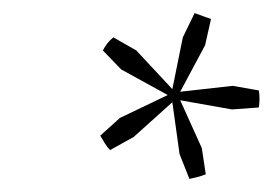

<svg xmlns="http://www.w3.org/2000/svg" viewBox="-20 -693 416 293"><path d="M148 -464Q144 -468 140.5 -473.5Q137 -479 133 -486L163 -513L236 -548L165 -587L137 -616Q143 -628 153 -636L188 -616L243 -557L259 -636L277 -673Q283 -671 289.5 -668.5Q296 -666 302 -664L293 -624L255 -553L335 -562L375 -555Q377 -543 375 -529L334 -526L255 -540L288 -467L294 -427Q286 -424 280 -422.5Q274 -421 269 -420L254 -458L243 -537L184 -484Z"/></svg>

Font: Piazzolla ExtraLight
Style: Italic
Weight: 200
Italic angle: -11.3°
Designer: Juan Pablo del Peral
Foundry: Huerta Tipografica
Version: Version 1.330